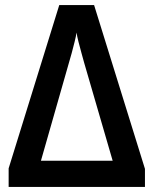

<svg xmlns="http://www.w3.org/2000/svg" viewBox="-20 -735 603 755"><path d="M14 0V-73L213 -715H350L550 -71V0ZM141 -103H423L311 -488Q307 -503 300.5 -526Q294 -549 288.5 -571Q283 -593 281 -607Q279 -593 273.5 -571Q268 -549 262 -526.5Q256 -504 251 -488Z"/></svg>

Font: Noto Sans Mono SemiCondensed SemiBold
Style: Regular
Weight: 600
Width: 4
Designer: Monotype Design Team
Foundry: Monotype Imaging Inc.
Version: Version 2.014; ttfautohint (v1.8.4.7-5d5b)